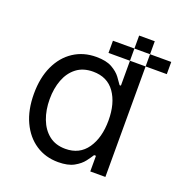

<svg xmlns="http://www.w3.org/2000/svg" viewBox="-133 -841 911 967"><g transform="rotate(20 323.0 -357.5)"><path d="M532.7 0V-727.3H448.9V-458.8H441.8Q432.5 -473 416 -495.2Q399.5 -517.4 368.4 -535Q337.4 -552.6 284.1 -552.6Q215.2 -552.6 162.6 -518.1Q110.1 -483.7 80.6 -420.5Q51.1 -357.2 51.1 -271.3Q51.1 -184.7 80.6 -121.3Q110.1 -57.9 162.3 -23.3Q214.5 11.4 282.7 11.4Q335.2 11.4 366.8 -6.2Q398.4 -23.8 415.5 -46.3Q432.5 -68.9 441.8 -83.8H451.7V0ZM450.3 -272.7Q450.3 -180 410 -122Q369.7 -63.9 294 -63.9Q241.5 -63.9 206.1 -91.8Q170.8 -119.7 152.9 -167.1Q134.9 -214.5 134.9 -272.7Q134.9 -330.3 152.5 -376.6Q170.1 -422.9 205.4 -450.1Q240.8 -477.3 294 -477.3Q370.7 -477.3 410.5 -420.8Q450.3 -364.3 450.3 -272.7ZM333.8 -592.3V-657.7H646.3V-592.3Z"/></g></svg>

Font: Inter UI
Style: Regular
Weight: 400
Designer: Rasmus Andersson
Foundry: rsms
Version: 3.2;8d6f07862